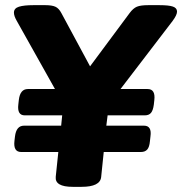

<svg xmlns="http://www.w3.org/2000/svg" viewBox="-20 -722 706 744"><path d="M62 -133Q31 -133 36 -176L38 -193Q43 -235 73 -235H217L221 -275H76Q46 -275 51 -317L53 -335Q58 -377 88 -377H193L45 -641Q34 -660 34 -673Q34 -690 53.5 -696Q73 -702 109 -702H156Q181 -702 194.5 -696Q208 -690 218 -671L329 -465L482 -671Q496 -690 510.5 -696Q525 -702 554 -702H598Q634 -702 650 -696.5Q666 -691 666 -677Q666 -664 649 -641L447 -377H552Q583 -377 578 -334L576 -316Q573 -294 565 -284.5Q557 -275 541 -275H397L392 -235H538Q569 -235 563 -193L561 -175Q559 -152 550.5 -142.5Q542 -133 526 -133H382L372 -36Q368 2 296 2H262Q192 2 196 -37L206 -133Z"/></svg>

Font: Asap Semi Expanded Semi Expanded ExtraBold
Style: Italic
Weight: 800
Width: 6
Italic angle: -6°
Designer: Pablo Cosgaya
Foundry: Omnibus-Type
Version: Version 3.001; ttfautohint (v1.8.4.7-5d5b)